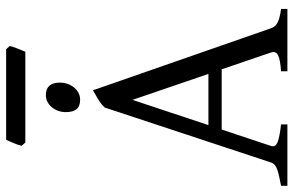

<svg xmlns="http://www.w3.org/2000/svg" viewBox="-188 -782 970 635"><g transform="rotate(-90 297.5 -465.0)"><path d="M370.1 -261.2 284.2 -512.2 200.7 -261.2ZM186 -217.3 131.8 -54.2Q127 -39.1 145 -32.2Q163.1 -25.4 203.1 -21V0H0V-21Q33.2 -26.9 52.7 -33.2Q72.3 -39.6 77.1 -54.2L258.8 -604Q270 -616.2 286.6 -626.2Q303.2 -636.2 315.9 -643.1L521 -54.2Q523.4 -47.4 527.8 -42Q532.2 -36.6 539.6 -32.7Q546.9 -28.8 558.1 -25.9Q569.3 -22.9 585 -21V0H378.9V-21Q417 -23.4 431.6 -30.8Q446.3 -38.1 440.9 -54.2L385.3 -217.3ZM341.3 -752.4Q341.3 -738.8 336.9 -726.6Q332.5 -714.4 325 -705.3Q317.4 -696.3 307.1 -690.9Q296.9 -685.5 284.7 -685.5Q262.7 -685.5 253.2 -697.8Q243.7 -710 243.7 -732.4Q243.7 -746.1 248 -758.3Q252.4 -770.5 260.3 -779.5Q268.1 -788.6 278.1 -793.7Q288.1 -798.8 299.8 -798.8Q341.3 -798.8 341.3 -752.4ZM462.4 -918.5Q461.4 -913.1 459 -906Q456.5 -898.9 453.6 -891.8Q450.7 -884.8 448 -877.9Q445.3 -871.1 443.4 -866.7H143.1L132.3 -878.9Q133.3 -884.3 135.7 -891.1Q138.2 -897.9 141.1 -905Q144 -912.1 147 -918.7Q149.9 -925.3 152.3 -930.2H451.7Z"/></g></svg>

Font: Gentium Kaktovik
Style: Regular
Weight: 400
Designer: J. Victor Gaultney and Annie Olsen
Foundry: SIL International
Version: Version 1.102; 2013; Maintenance release